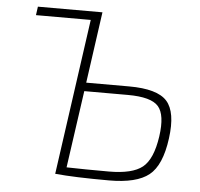

<svg xmlns="http://www.w3.org/2000/svg" viewBox="-51 -742 837 803"><g transform="rotate(5 368.0 -341.0)"><path d="M305 -391H485Q604 -391 644.5 -345.5Q685 -300 670 -189Q655 -75 603 -33.5Q551 8 436 8Q291 8 209 0L301 -654H71L76 -690H347ZM300 -355 254 -31Q330 -29 432 -29Q530 -29 572.5 -63Q615 -97 629 -194Q642 -285 611.5 -320Q581 -355 483 -355Z"/></g></svg>

Font: Exo 2.0 Extra Light
Style: Italic
Weight: 250
Italic angle: -8°
Designer: Natanael Gama
Version: Version 1.001;PS 001.001;hotconv 1.0.70;makeotf.lib2.5.58329